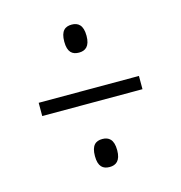

<svg xmlns="http://www.w3.org/2000/svg" viewBox="-78 -666 582 616"><g transform="rotate(-15 212.5 -358.5)"><path d="M213 -502C234 -502 250 -513 250 -548C250 -584 234 -595 213 -595C191 -595 176 -584 176 -548C176 -513 191 -502 213 -502ZM46 -336H379V-380H46ZM213 -122C234 -122 250 -133 250 -168C250 -204 234 -215 213 -215C191 -215 176 -204 176 -168C176 -133 191 -122 213 -122Z"/></g></svg>

Font: Noto Serif Bengali ExtraCondensed Light
Style: Regular
Weight: 300
Width: 2
Designer: Juan Bruce, Universal Thirst, Indian Type Foundry and the Monotype Design Team.
Foundry: Monotype Imaging Inc.
Version: Version 2.003